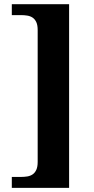

<svg xmlns="http://www.w3.org/2000/svg" viewBox="-20 -780 454 928"><path d="M314 -759.8V127.9H37.1V75.2H80.1Q97.2 75.2 112.1 72.8Q127 70.3 137.9 62.7Q148.9 55.2 155.5 40.8Q162.1 26.4 162.1 2.9V-634.8Q162.1 -658.7 155.5 -672.9Q148.9 -687 137.9 -694.6Q127 -702.1 112.1 -704.6Q97.2 -707 80.1 -707H37.1V-759.8Z"/></svg>

Font: Droids
Style: b
Weight: 700
Foundry: Ascender Corporation
Version: Version 1.00 build 113